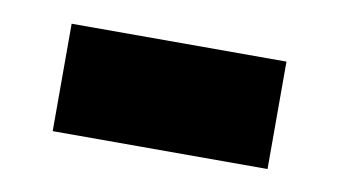

<svg xmlns="http://www.w3.org/2000/svg" viewBox="-33 -414 454 257"><g transform="rotate(10 194.0 -285.0)"><path d="M48 -358H340V-212H48Z"/></g></svg>

Font: Chess Sans ExtraBold
Style: Regular
Weight: 800
Designer: Wolf Bōese
Foundry: Wolf Bōese
Version: Version 7.223